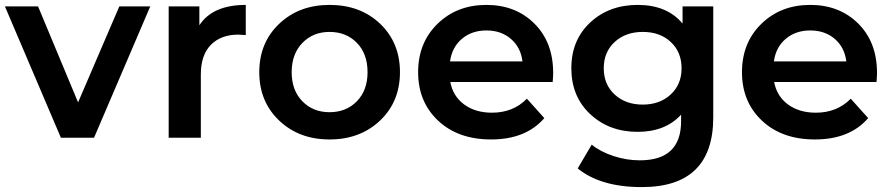

<svg xmlns="http://www.w3.org/2000/svg" viewBox="-25 -561 3629 782"><path d="M223 0 -5 -535H130L293 -144L461 -535H587L358 0Z M662 0V-535H787V-458Q841 -541 976 -541V-418Q954 -420 946 -420Q875 -420 834 -378.5Q793 -337 793 -258V0Z M1317 7Q1193 7 1112 -70Q1031 -147 1031 -267Q1031 -387 1112 -464Q1193 -541 1317 -541Q1443 -541 1523.5 -464Q1604 -387 1604 -267Q1604 -147 1523 -70Q1442 7 1317 7ZM1317 -104Q1385 -104 1428.5 -148.5Q1472 -193 1472 -267Q1472 -342 1428.5 -386.5Q1385 -431 1317 -431Q1250 -431 1206.5 -386Q1163 -341 1163 -267Q1163 -193 1206.5 -148.5Q1250 -104 1317 -104Z M1975 7Q1841 7 1759.5 -69.5Q1678 -146 1678 -267Q1678 -387 1757 -464Q1836 -541 1956 -541Q2075 -541 2151.5 -465Q2228 -389 2228 -264Q2228 -251 2226 -227H1809Q1820 -169 1865.5 -135.5Q1911 -102 1979 -102Q2065 -102 2121 -159L2192 -80Q2117 7 1975 7ZM1808 -311H2103Q2096 -368 2056 -402.5Q2016 -437 1956 -437Q1897 -437 1856.5 -403Q1816 -369 1808 -311Z M2589 201Q2421 201 2328 125L2385 28Q2420 57 2473.5 74.5Q2527 92 2581 92Q2749 92 2749 -67V-94Q2685 -24 2572 -24Q2456 -24 2379 -96Q2302 -168 2302 -283Q2302 -398 2379 -469.5Q2456 -541 2572 -541Q2692 -541 2755 -465V-535H2880V-83Q2880 201 2589 201ZM2593 -135Q2662 -135 2706.5 -176Q2751 -217 2751 -283Q2751 -349 2707 -390Q2663 -431 2593 -431Q2523 -431 2478.5 -390Q2434 -349 2434 -283Q2434 -217 2478.5 -176Q2523 -135 2593 -135Z M3294 7Q3160 7 3078.5 -69.5Q2997 -146 2997 -267Q2997 -387 3076 -464Q3155 -541 3275 -541Q3394 -541 3470.5 -465Q3547 -389 3547 -264Q3547 -251 3545 -227H3128Q3139 -169 3184.5 -135.5Q3230 -102 3298 -102Q3384 -102 3440 -159L3511 -80Q3436 7 3294 7ZM3127 -311H3422Q3415 -368 3375 -402.5Q3335 -437 3275 -437Q3216 -437 3175.5 -403Q3135 -369 3127 -311Z"/></svg>

Font: Belfius21
Style: Bold
Weight: 700
Designer: Montserrat's base design by Julieta Ulanovsky, modified by Coast SPRL for Belfius Bank NV.
Foundry: Montserrat's base design by Julieta Ulanovsky, modified by Coast SPRL for Belfius Bank NV.
Version: Version 2.000;FEAKit 1.0